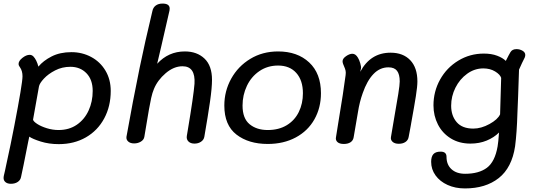

<svg xmlns="http://www.w3.org/2000/svg" viewBox="-35 -805 2990 1075"><path d="M585 -296Q585 -210 548.5 -142Q512 -74 446 -36Q380 2 294 2Q239 2 193 -12.5Q147 -27 129 -40L123 -12Q91 151 83 185Q80 203 64.5 213.5Q49 224 26 224Q7 224 -4 215Q-15 206 -15 191Q-15 184 -14 181Q-10 163 -6.5 148.5Q-3 134 -1 122Q26 0 45 -100Q91 -338 91 -378Q91 -408 77 -428Q76 -430 72.5 -435Q69 -440 69 -447Q69 -464 90.5 -481Q112 -498 131 -498Q143 -498 152 -489Q170 -470 180 -432Q207 -465 254 -489Q301 -513 365 -513Q425 -513 475.5 -486Q526 -459 555.5 -409.5Q585 -360 585 -296ZM484 -296Q484 -359 449 -395Q414 -431 359 -431Q313 -431 274 -411Q235 -391 210.5 -364.5Q186 -338 183 -320L150 -135Q152 -125 173.5 -111Q195 -97 227.5 -87Q260 -77 293 -77Q352 -77 395 -106.5Q438 -136 461 -186Q484 -236 484 -296Z M1152 -358Q1152 -314 1141 -237Q1130 -160 1109 -39Q1106 -22 1090.5 -11.5Q1075 -1 1054 -1Q1032 -1 1020 -13Q1008 -25 1011 -44L1017 -80Q1049 -271 1054 -336Q1060 -434 987 -434Q938 -434 892.5 -395Q847 -356 827 -307Q818 -286 811.5 -256.5Q805 -227 799 -192.5Q793 -158 791 -145L773 -38Q770 -22 753.5 -12Q737 -2 716 -2Q695 -2 683 -12.5Q671 -23 673 -39Q708 -236 747 -426Q776 -567 818 -742Q822 -763 837 -774Q852 -785 875 -785Q915 -785 915 -757Q915 -750 914 -746Q907 -714 869 -550Q859 -510 845 -448Q908 -517 1000 -517Q1068 -517 1110 -477Q1152 -437 1152 -358Z M1221 -214Q1221 -295 1259.5 -364.5Q1298 -434 1366.5 -475.5Q1435 -517 1522 -517Q1630 -517 1696 -455.5Q1762 -394 1762 -283Q1762 -202 1725.5 -137Q1689 -72 1621 -35.5Q1553 1 1464 1Q1357 1 1289 -51.5Q1221 -104 1221 -214ZM1661 -283Q1661 -355 1624 -396.5Q1587 -438 1522 -438Q1463 -438 1417.5 -407Q1372 -376 1347.5 -324.5Q1323 -273 1323 -214Q1323 -142 1362.5 -109.5Q1402 -77 1464 -77Q1526 -77 1570.5 -104Q1615 -131 1638 -178Q1661 -225 1661 -283Z M2302 -349Q2302 -321 2293.5 -267Q2285 -213 2267 -114Q2268 -117 2253 -38Q2250 -20 2235 -10Q2220 0 2198 0Q2175 0 2163 -11Q2151 -22 2154 -38L2175 -162Q2187 -229 2195 -279.5Q2203 -330 2203 -349Q2203 -389 2188 -408.5Q2173 -428 2140 -428Q2092 -428 2056 -390.5Q2020 -353 1996 -284Q1978 -234 1969 -176Q1962 -138 1945 -36Q1942 -18 1927.5 -8.5Q1913 1 1890 1Q1866 1 1854.5 -9.5Q1843 -20 1846 -36L1858 -111Q1889 -297 1900 -384Q1901 -389 1901 -398Q1901 -409 1896.5 -421Q1892 -433 1886 -447Q1885 -450 1884 -453.5Q1883 -457 1883 -462Q1883 -477 1902.5 -490.5Q1922 -504 1938 -504Q1956 -504 1969 -482Q1976 -471 1982 -451Q1988 -431 1986 -421L1982 -403Q2039 -510 2152 -510Q2222 -510 2262 -468Q2302 -426 2302 -349Z M2906 -497Q2906 -491 2903 -483Q2888 -454 2871 -415L2866 -268Q2864 -235 2862 -171Q2859 -64 2849 14Q2831 134 2757.5 192Q2684 250 2568 250Q2514 250 2471 230.5Q2428 211 2403.5 177Q2379 143 2379 101Q2379 72 2391.5 58Q2404 44 2432 44Q2465 44 2465 73Q2465 117 2493 142.5Q2521 168 2569 168Q2646 168 2691 134.5Q2736 101 2751 15Q2755 -7 2759 -63Q2731 -35 2690 -18Q2649 -1 2599 -1Q2536 -1 2489 -30Q2442 -59 2417 -108Q2392 -157 2392 -215Q2392 -293 2429 -359.5Q2466 -426 2531 -465.5Q2596 -505 2674 -505Q2717 -505 2748.5 -493Q2780 -481 2797 -464Q2815 -500 2823 -513Q2833 -530 2857 -530Q2875 -530 2890.5 -521Q2906 -512 2906 -497ZM2765 -165 2771 -369Q2765 -388 2737 -405Q2709 -422 2671 -422Q2622 -422 2580.5 -392Q2539 -362 2515 -314Q2491 -266 2491 -213Q2491 -157 2522 -121Q2553 -85 2615 -85Q2659 -85 2705.5 -110.5Q2752 -136 2765 -165Z"/></svg>

Font: Mali Medium
Style: Italic
Weight: 500
Italic angle: -10°
Version: Version 1.000; ttfautohint (v1.6)